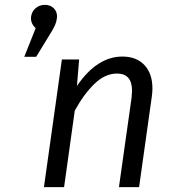

<svg xmlns="http://www.w3.org/2000/svg" viewBox="-20 -771 717 791"><path d="M215 -703 214 -694Q213 -682 206.5 -667Q200 -652 181 -622L129 -537H80L127 -655Q105 -675 108 -702Q111 -724 127 -737.5Q143 -751 165 -751Q187 -751 201 -737.5Q215 -724 215 -703ZM608 -406Q608 -390 605 -370L553 0H470L522 -368Q524 -390 524 -397Q524 -468 462 -468Q413 -468 369 -425.5Q325 -383 288 -315L244 0H161L235 -526H306L297 -417Q380 -538 484 -538Q542 -538 575 -503Q608 -468 608 -406Z"/></svg>

Font: FiraGO Book
Style: Italic
Weight: 350
Italic angle: -8°
Designer: bBox Type GmbH
Foundry: bBox Type GmbH
Version: Version 1.001